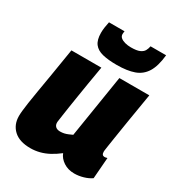

<svg xmlns="http://www.w3.org/2000/svg" viewBox="-186 -891 936 1016"><g transform="rotate(30 282.0 -382.5)"><path d="M153 10Q86 10 51 -22.5Q16 -55 16 -108Q16 -121 18 -140.5Q20 -160 24.5 -191Q29 -222 37 -269Q45 -316 56.5 -384.5Q68 -453 83 -547H266Q255 -484 247 -435Q239 -386 233 -348.5Q227 -311 222.5 -281.5Q218 -252 214.5 -228Q211 -204 208 -182Q207 -164 217 -154.5Q227 -145 245 -145Q258 -145 269.5 -147.5Q281 -150 292.5 -155Q304 -160 315 -165L376 -547H559Q541 -439 529.5 -369Q518 -299 512 -259Q506 -219 503 -200.5Q500 -182 499.5 -176Q499 -170 499 -169Q499 -157 503.5 -151.5Q508 -146 516 -146Q518 -146 522.5 -146.5Q527 -147 533 -149L523 -20Q503 -6 475.5 2Q448 10 421 10Q383 10 355 -8.5Q327 -27 317 -54Q290 -33 263 -18.5Q236 -4 208.5 3Q181 10 153 10ZM328 -600Q277 -600 242 -608.5Q207 -617 189.5 -640Q172 -663 172 -706Q172 -722 174.5 -739.5Q177 -757 181 -775H276Q275 -769 274.5 -765Q274 -761 274 -757Q274 -744 284 -735.5Q294 -727 311 -722.5Q328 -718 347 -718Q383 -718 400.5 -726Q418 -734 425 -746.5Q432 -759 435 -775H530Q523 -706 499.5 -668Q476 -630 434 -615Q392 -600 328 -600Z"/></g></svg>

Font: Georama ExtraCondensed Thin ExtraBold
Style: Italic
Weight: 800
Italic angle: -9°
Version: Version 1.001